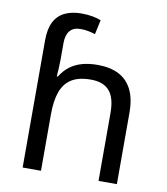

<svg xmlns="http://www.w3.org/2000/svg" viewBox="-85 -836 787 907"><g transform="rotate(10 308.5 -382.5)"><path d="M85 -611Q85 -665 102.5 -699Q120 -733 153.5 -749Q187 -765 233 -765Q262 -765 286.5 -760.5Q311 -756 327 -749L312 -680Q296 -685 278.5 -688.5Q261 -692 241 -692Q207 -692 190 -671.5Q173 -651 173 -613V-535Q173 -513 171.5 -488Q170 -463 169 -452H174Q193 -483 218.5 -502Q244 -521 277 -530Q310 -539 350 -539Q410 -539 451.5 -518Q493 -497 515 -453.5Q537 -410 537 -343V0H449V-326Q449 -398 420 -431.5Q391 -465 331 -465Q273 -465 238.5 -443.5Q204 -422 188.5 -379Q173 -336 173 -271V0H85Z"/></g></svg>

Font: ukorean85
Style: Book
Weight: 400
Designer: Jelle Bosma - Monotype Design Team
Foundry: Monotype Imaging Inc.
Version: Version 2.003